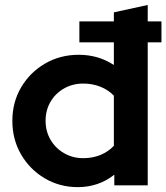

<svg xmlns="http://www.w3.org/2000/svg" viewBox="-20 -750 673 777"><path d="M294.9 7.3Q221.3 7.3 160.8 -28.5Q100.4 -64.4 65.2 -125.1Q30 -185.9 30 -261Q30 -336.2 65.6 -396.7Q101.3 -457.2 162.3 -492.7Q223.4 -528.3 298.7 -528.3Q377.6 -528.3 440.8 -487.1V-578.8H301.2V-663.3H440.8V-700L577.8 -729.9V-663.3H633.4V-578.8H577.8V0H442.6V-43Q378.7 7.3 294.9 7.3ZM316.9 -109.9Q354.6 -109.9 386.1 -122.7Q417.7 -135.5 440.8 -159.9V-362.8Q418.4 -386.3 386.3 -399Q354.2 -411.8 316.9 -411.8Q274.3 -411.8 239.5 -392.2Q204.6 -372.6 184.6 -338.5Q164.5 -304.4 164.5 -261.3Q164.5 -218.4 184.7 -184.1Q204.9 -149.8 239.7 -129.9Q274.4 -109.9 316.9 -109.9Z"/></svg>

Font: Red Hat Display VF
Style: Regular
Weight: 300
Designer: Pentagram, MCKL
Foundry: Pentagram, MCKL
Version: Version 1.023